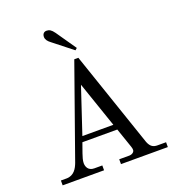

<svg xmlns="http://www.w3.org/2000/svg" viewBox="-163 -1066 1090 1194"><g transform="rotate(-20 382.0 -469.0)"><path d="M252 -907C252 -889 264 -875 280 -863L408 -762L421 -773L329 -906C311 -931 298 -938 280 -938C262 -938 252 -925 252 -907ZM266 -246 367 -549 471 -246ZM46 0H320V-32H267C226 -32 216 -63 216 -85C216 -102 223 -125 230 -145L253 -210H484L529 -79C532 -72 533 -63 533 -57C533 -44 518 -32 498 -32H432V0H742V-32H686C659 -32 640 -41 626 -76L409 -712H382L167 -105C155 -73 134 -32 83 -32H46Z"/></g></svg>

Font: Old Standard
Style: Regular
Weight: 400
Designer: Alexey Kryukov <alexios@thessalonica.org.ru>
Version: Version 2.0